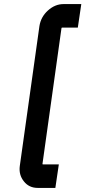

<svg xmlns="http://www.w3.org/2000/svg" viewBox="-20 -820 418 940"><path d="M291 -800H378L361 -685H285Q281 -685 281 -682L188 -18Q188 -15 190 -15H268L251 100H165Q122 100 97 68Q71 36 77 -8L173 -692Q180 -737 214 -768Q249 -800 291 -800Z"/></svg>

Font: Unageo
Style: SemiBold-Italic
Weight: 600
Designer: Richard Sepsi
Foundry: Richard Sepsi
Version: Version 2.000